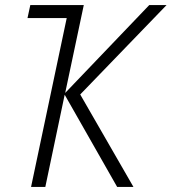

<svg xmlns="http://www.w3.org/2000/svg" viewBox="-20 -734 674 754"><path d="M102 0 242 -663H88L99 -714H309L236 -369L566 -714H634L295 -363L504 0H440L234 -362L158 0Z"/></svg>

Font: Noto Sans SemiCondensed Light
Style: Italic
Weight: 300
Width: 4
Italic angle: -12°
Designer: Monotype Design Team
Foundry: Monotype Imaging Inc.
Version: Version 2.013; ttfautohint (v1.8.4.7-5d5b)